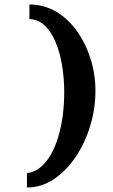

<svg xmlns="http://www.w3.org/2000/svg" viewBox="-20 -714 505 855"><path d="M111 -694Q176 -694 230 -662Q284 -630 323 -575Q362 -520 383.5 -451.5Q405 -383 405 -309Q405 -230 381.5 -153Q358 -76 316.5 -14.5Q275 47 219.5 84Q164 121 100 121V57Q133 53 159.5 31.5Q186 10 206 -25Q226 -60 239.5 -105Q253 -150 259.5 -200.5Q266 -251 266 -303Q266 -365 256.5 -422.5Q247 -480 227.5 -526.5Q208 -573 179 -600.5Q150 -628 111 -629Z"/></svg>

Font: Smooch Sans Thin Black
Style: Regular
Weight: 900
Version: Version 1.010